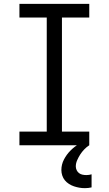

<svg xmlns="http://www.w3.org/2000/svg" viewBox="-20 -755 565 998"><path d="M81 0V-71H223V-664H81V-735H444V-664H302V-71H444V0ZM421 223Q406 223 392 220.5Q378 218 364.5 213.5Q351 209 338.5 201Q326 193 317 182Q308 171 303.5 157Q299 143 299 129Q299 100 312.5 74Q326 48 346.5 27.5Q367 7 391.5 -7.5Q416 -22 444 -32V0Q430 9 418 21.5Q406 34 397 48Q388 62 381 78Q374 94 374 110Q374 120 378.5 129.5Q383 139 391 145Q399 151 409 153Q419 155 429 155Q436 155 443 154Q450 153 456 151V219Q448 221 439 222Q430 223 421 223Z"/></svg>

Font: Iosevka Pride
Style: Regular
Weight: 400
Monospace: yes
Designer: Belleve Invis
Foundry: Belleve Invis
Version: Version 30.3.1; ttfautohint (v1.8.4)